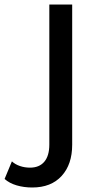

<svg xmlns="http://www.w3.org/2000/svg" viewBox="-127 -608 424 849"><path d="M-106.7 183.3 -74.4 105.6Q-60 118.9 -38.9 126.1Q-17.8 133.3 5.6 133.3Q46.7 133.3 68.9 107.2Q91.1 81.1 91.1 31.1V-587.8H192.2V32.2Q192.2 118.9 145.6 170Q98.9 221.1 15.6 221.1Q-21.1 221.1 -53.3 211.7Q-85.6 202.2 -106.7 183.3Z"/></svg>

Font: Paperlogy 5 Medium
Style: Regular
Weight: 500
Designer: redesigned by Lee Juim, glyphs from Gmarket Sans & Montserrat
Foundry: PT&
Version: Version 1.001